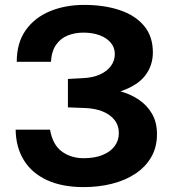

<svg xmlns="http://www.w3.org/2000/svg" viewBox="-20 -753 705 784"><path d="M48.4 -500.6Q48.4 -578.2 85.1 -629.9Q121.8 -681.5 184.3 -707.3Q246.8 -733 323.7 -733Q404.5 -733 467.9 -712Q531.2 -691.1 567.7 -648.1Q604.2 -605.1 604.2 -538.9Q604.2 -485.6 573 -444.7Q541.9 -403.8 471.9 -379.9Q512.1 -369 546 -346.5Q579.9 -324 600.5 -288.9Q621 -253.8 621 -205Q621 -151.9 597.5 -111.4Q574 -70.8 532.5 -43.5Q491.1 -16.1 436.6 -2.5Q382.1 11.2 320 11Q233.1 10.7 171.8 -17.6Q110.5 -45.8 77.8 -98.3Q45 -150.8 43.9 -223.6H184.3Q195 -161.8 232.5 -134.4Q270 -107 321.6 -107Q366.4 -107 398.6 -120Q430.8 -133.1 448.1 -156.2Q465.3 -179.4 465.3 -209.6Q465.3 -240.6 447.5 -263.2Q429.8 -285.7 398.3 -298.3Q366.8 -310.8 326.2 -311.9L257.3 -314.6V-430.6L319.7 -434Q358.7 -435.7 387.7 -448.7Q416.7 -461.7 432.7 -483.3Q448.8 -504.9 448.8 -532.7Q448.8 -558.8 432.3 -578.5Q415.9 -598.2 387 -609Q358.1 -619.8 320.5 -619.8Q286.1 -619.8 257 -608.3Q227.9 -596.8 209.3 -570.7Q190.8 -544.6 188 -500.6Z"/></svg>

Font: Public Sans Thin
Style: Regular
Weight: 100
Designer: The Public Sans project authors (U.S. Web Design System). Libre Franklin designed by Pablo Impallari and Rodrigo Fuenzal
Version: Version 1.008